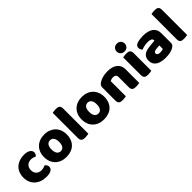

<svg xmlns="http://www.w3.org/2000/svg" viewBox="244 -1911 3127 3127"><g transform="rotate(-45 1807.5 -347.5)"><path d="M326 -367Q301 -367 278.5 -359Q256 -351 239.5 -335.5Q223 -320 213 -297Q203 -274 203 -243Q203 -181 238.5 -150Q274 -119 325 -119Q355 -119 377 -126Q399 -133 416 -141Q436 -127 446 -110.5Q456 -94 456 -71Q456 -30 417 -7.5Q378 15 309 15Q246 15 195 -3.5Q144 -22 107.5 -55.5Q71 -89 51 -136Q31 -183 31 -240Q31 -306 52.5 -355.5Q74 -405 111 -437Q148 -469 196.5 -485Q245 -501 299 -501Q371 -501 410 -475Q449 -449 449 -408Q449 -389 440 -372.5Q431 -356 419 -344Q402 -352 378 -359.5Q354 -367 326 -367Z M1029 -243Q1029 -181 1010 -132.5Q991 -84 956.5 -51Q922 -18 874 -1Q826 16 767 16Q708 16 660 -2Q612 -20 577.5 -53.5Q543 -87 524 -135Q505 -183 505 -243Q505 -302 524 -350Q543 -398 577.5 -431.5Q612 -465 660 -483Q708 -501 767 -501Q826 -501 874 -482.5Q922 -464 956.5 -430.5Q991 -397 1010 -349Q1029 -301 1029 -243ZM679 -243Q679 -182 702.5 -149.5Q726 -117 768 -117Q810 -117 832.5 -150Q855 -183 855 -243Q855 -303 832 -335.5Q809 -368 767 -368Q725 -368 702 -335.5Q679 -303 679 -243Z M1285 -1Q1274 1 1252.5 4.5Q1231 8 1209 8Q1187 8 1169.5 5Q1152 2 1140 -7Q1128 -16 1121.5 -31.5Q1115 -47 1115 -72V-652Q1126 -654 1147.5 -657.5Q1169 -661 1191 -661Q1213 -661 1230.5 -658Q1248 -655 1260 -646Q1272 -637 1278.5 -621.5Q1285 -606 1285 -581Z M1895 -243Q1895 -181 1876 -132.5Q1857 -84 1822.5 -51Q1788 -18 1740 -1Q1692 16 1633 16Q1574 16 1526 -2Q1478 -20 1443.5 -53.5Q1409 -87 1390 -135Q1371 -183 1371 -243Q1371 -302 1390 -350Q1409 -398 1443.5 -431.5Q1478 -465 1526 -483Q1574 -501 1633 -501Q1692 -501 1740 -482.5Q1788 -464 1822.5 -430.5Q1857 -397 1876 -349Q1895 -301 1895 -243ZM1545 -243Q1545 -182 1568.5 -149.5Q1592 -117 1634 -117Q1676 -117 1698.5 -150Q1721 -183 1721 -243Q1721 -303 1698 -335.5Q1675 -368 1633 -368Q1591 -368 1568 -335.5Q1545 -303 1545 -243Z M2286 -308Q2286 -339 2268.5 -353.5Q2251 -368 2221 -368Q2201 -368 2181.5 -363Q2162 -358 2148 -348V-1Q2138 2 2116.5 5Q2095 8 2072 8Q2050 8 2032.5 5Q2015 2 2003 -7Q1991 -16 1984.5 -31.5Q1978 -47 1978 -72V-372Q1978 -399 1989.5 -416Q2001 -433 2021 -447Q2055 -471 2106.5 -486Q2158 -501 2221 -501Q2334 -501 2395 -451.5Q2456 -402 2456 -314V-1Q2446 2 2424.5 5Q2403 8 2380 8Q2358 8 2340.5 5Q2323 2 2311 -7Q2299 -16 2292.5 -31.5Q2286 -47 2286 -72Z M2557 -621Q2557 -659 2582.5 -685Q2608 -711 2650 -711Q2692 -711 2717.5 -685Q2743 -659 2743 -621Q2743 -583 2717.5 -557Q2692 -531 2650 -531Q2608 -531 2582.5 -557Q2557 -583 2557 -621ZM2735 -1Q2724 1 2702.5 4.5Q2681 8 2659 8Q2637 8 2619.5 5Q2602 2 2590 -7Q2578 -16 2571.5 -31.5Q2565 -47 2565 -72V-479Q2576 -481 2597.5 -484.5Q2619 -488 2641 -488Q2663 -488 2680.5 -485Q2698 -482 2710 -473Q2722 -464 2728.5 -448.5Q2735 -433 2735 -408Z M3051 -108Q3068 -108 3088.5 -111.5Q3109 -115 3119 -121V-201L3047 -195Q3019 -193 3001 -183Q2983 -173 2983 -153Q2983 -133 2998.5 -120.5Q3014 -108 3051 -108ZM3043 -501Q3097 -501 3141.5 -490Q3186 -479 3217.5 -456.5Q3249 -434 3266 -399.5Q3283 -365 3283 -318V-94Q3283 -68 3268.5 -51.5Q3254 -35 3234 -23Q3169 16 3051 16Q2998 16 2955.5 6Q2913 -4 2882.5 -24Q2852 -44 2835.5 -75Q2819 -106 2819 -147Q2819 -216 2860 -253Q2901 -290 2987 -299L3118 -313V-320Q3118 -349 3092.5 -361.5Q3067 -374 3019 -374Q2981 -374 2945 -366Q2909 -358 2880 -346Q2867 -355 2858 -373.5Q2849 -392 2849 -412Q2849 -438 2861.5 -453.5Q2874 -469 2900 -480Q2929 -491 2968.5 -496Q3008 -501 3043 -501Z M3560 -1Q3549 1 3527.5 4.5Q3506 8 3484 8Q3462 8 3444.5 5Q3427 2 3415 -7Q3403 -16 3396.5 -31.5Q3390 -47 3390 -72V-652Q3401 -654 3422.5 -657.5Q3444 -661 3466 -661Q3488 -661 3505.5 -658Q3523 -655 3535 -646Q3547 -637 3553.5 -621.5Q3560 -606 3560 -581Z"/></g></svg>

Font: Baloo Bhaina
Style: Regular
Weight: 400
Designer: Manish Minz, Shuchita Grover and Ek Type
Foundry: Ek Type
Version: Version 1.443;PS 1.000;hotconv 16.6.51;makeotf.lib2.5.65220;